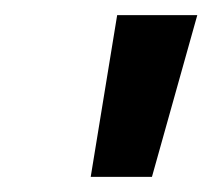

<svg xmlns="http://www.w3.org/2000/svg" viewBox="-20 -775 281 254"><path d="M100 -541 135 -755H241L181 -541Z"/></svg>

Font: DM Sans SemiBold
Style: Italic
Weight: 600
Italic angle: -10°
Designer: Colophon Foundry, Jonny Pinhorn
Foundry: Colophon Foundry
Version: Version 4.004;gftools[0.9.30]